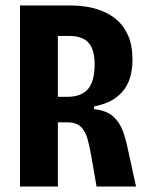

<svg xmlns="http://www.w3.org/2000/svg" viewBox="-20 -680 538 700"><path d="M53 0V-660H243Q264 -660 292.5 -656Q321 -652 351 -640.5Q381 -629 406.5 -607Q432 -585 447.5 -549.5Q463 -514 463 -461Q463 -431 456 -403.5Q449 -376 433 -354Q417 -332 390.5 -316Q364 -300 323 -292V-282Q368 -277 391.5 -256.5Q415 -236 427 -204.5Q439 -173 447 -132L476 0H332L312 -116Q306 -149 298.5 -175.5Q291 -202 274.5 -218Q258 -234 226 -234H191V0ZM191 -327H225Q276 -327 300.5 -355Q325 -383 325 -445Q325 -499 303 -524Q281 -549 231 -549H191Z"/></svg>

Font: Bricolage Grotesque 24pt Condensed
Style: Bold
Weight: 700
Width: 3
Designer: Mathieu Triay
Foundry: Atelier Triay
Version: Version 1.001;gftools[0.9.33.dev8+g029e19f]